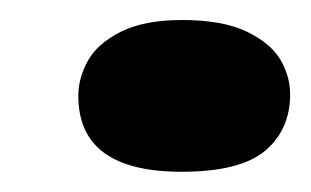

<svg xmlns="http://www.w3.org/2000/svg" viewBox="-20 -341 306 189"><path d="M265.6 -248Q265.6 -266.1 255.9 -282.5Q246.1 -298.8 222.4 -310.1Q198.7 -321.3 159.2 -321.3Q122.1 -321.3 99.1 -309.8Q76.2 -298.3 66.7 -281.5Q57.1 -264.6 57.1 -246.6Q57.1 -171.9 158.7 -171.9Q216.3 -171.9 241 -192.6Q265.6 -213.4 265.6 -248Z"/></svg>

Font: Neuton ExtraBold
Style: Regular
Weight: 800
Designer: Brian M Zick
Foundry: Brian M Zick
Version: Version 1.560